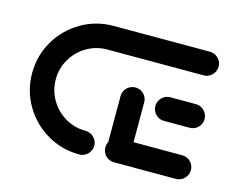

<svg xmlns="http://www.w3.org/2000/svg" viewBox="-78 -633 922 747"><g transform="rotate(15 382.5 -259.0)"><path d="M729.6 -53.7Q729.6 -40.7 723.1 -29.8Q716.7 -18.9 705.7 -12.4Q694.8 -5.9 681.9 -5.9H432.6Q419.6 -5.9 408.7 -12.4Q397.8 -18.9 391.5 -29.8Q385.2 -40.7 385.2 -53.7Q385.2 -73.3 399.1 -87.2Q413 -101.1 432.6 -101.1H681.9Q694.8 -101.1 705.7 -94.8Q716.7 -88.5 723.1 -77.6Q729.6 -66.7 729.6 -53.7ZM390.7 -44.8V-261.1Q390.7 -274.1 397.2 -285Q403.7 -295.9 414.6 -302.4Q425.6 -308.9 438.5 -308.9Q451.5 -308.9 462.4 -302.4Q473.3 -295.9 479.6 -285Q485.9 -274.1 485.9 -261.1V-44.8ZM341.9 -48.1Q341.9 -35.2 335.4 -24.3Q328.9 -13.3 318 -6.9Q307 -0.4 294.1 -0.4Q223.7 -0.4 164.3 -35.2Q104.8 -70 70 -129.4Q35.2 -188.9 35.2 -259.3Q35.2 -329.6 70 -389.1Q104.8 -448.5 164.3 -483.3Q223.7 -518.1 294.1 -518.1H681.9Q694.8 -518.1 705.7 -511.7Q716.7 -505.2 723.1 -494.3Q729.6 -483.3 729.6 -470.4Q729.6 -457.8 723.1 -446.9Q716.7 -435.9 705.7 -429.4Q694.8 -423 681.9 -423H294.1Q249.6 -423 212 -400.9Q174.4 -378.9 152.4 -341.3Q130.4 -303.7 130.4 -259.3Q130.4 -214.8 152.4 -177.2Q174.4 -139.6 212 -117.6Q249.6 -95.6 294.1 -95.6Q307 -95.6 318 -89.1Q328.9 -82.6 335.4 -71.7Q341.9 -60.7 341.9 -48.1ZM531.5 -259.3Q531.5 -272.2 538 -283.1Q544.4 -294.1 555.4 -300.6Q566.3 -307 579.3 -307H681.9Q694.8 -307 705.7 -300.6Q716.7 -294.1 723.1 -283.1Q729.6 -272.2 729.6 -259.3Q729.6 -246.3 723.1 -235.4Q716.7 -224.4 705.7 -218.1Q694.8 -211.9 681.9 -211.9H579.3Q566.3 -211.9 555.4 -218.1Q544.4 -224.4 538 -235.4Q531.5 -246.3 531.5 -259.3Z"/></g></svg>

Font: 26F Galaxy Sans Extra Bold
Style: Regular
Weight: 800
Designer: C₂₉H₂₅N₃O₅
Version: Version 1.100